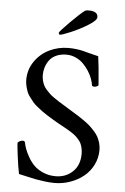

<svg xmlns="http://www.w3.org/2000/svg" viewBox="-58 -882 606 934"><g transform="rotate(5 245.0 -415.5)"><path d="M201.2 -719.7Q201.2 -725.1 248 -772.5Q294.9 -819.8 319.3 -837.9Q325.2 -840.8 336.9 -840.8Q381.8 -840.8 381.8 -811.5Q381.8 -795.9 341.3 -771Q300.8 -746.1 258.8 -728.5Q216.8 -710.9 207 -710.9Q205.1 -710.9 203.1 -714.1Q201.2 -717.3 201.2 -719.7ZM254.9 -650.4Q276.4 -650.4 295.2 -647.9Q314 -645.5 326.2 -642.3Q338.4 -639.2 361.3 -633.1Q384.3 -627 402.3 -623Q408.7 -580.6 416 -484.4Q416.5 -480 409.2 -476.8Q401.9 -473.6 395.5 -473.6Q388.7 -473.6 384.8 -477.5Q382.8 -492.7 376.5 -510.7Q370.1 -528.8 357.9 -547.9Q345.7 -566.9 330.3 -582.3Q314.9 -597.7 293.5 -607.4Q272 -617.2 248 -617.2Q219.7 -617.2 198 -607.2Q176.3 -597.2 164.6 -580.6Q152.8 -564 147.2 -545.9Q141.6 -527.8 141.6 -508.8Q141.6 -494.6 145 -481.4Q148.4 -468.3 153.6 -458Q158.7 -447.8 168.2 -437.3Q177.7 -426.8 185.5 -419.4Q193.4 -412.1 207 -402.6Q220.7 -393.1 229.5 -387.5Q238.3 -381.8 254.2 -372.3Q270 -362.8 278.3 -357.4Q286.1 -352.5 303.7 -341.8Q321.3 -331.1 332.3 -324.2Q343.3 -317.4 360.1 -305.4Q377 -293.5 387.7 -283.9Q398.4 -274.4 411.1 -260.5Q423.8 -246.6 431.2 -233.4Q438.5 -220.2 443.4 -203.4Q448.2 -186.5 448.2 -168.9Q448.2 -129.9 431.2 -95.9Q414.1 -62 385.5 -39.1Q356.9 -16.1 320.1 -3.2Q283.2 9.8 244.1 9.8Q221.2 9.8 194.6 6.3Q168 2.9 150.4 -0.5Q132.8 -3.9 105.7 -10.3Q78.6 -16.6 68.4 -18.6Q60.5 -57.1 54.2 -107.7Q47.9 -158.2 47.9 -169.9Q59.6 -181.6 73.2 -181.6Q82.5 -181.6 84 -172.9Q86.9 -158.7 92.5 -142.8Q98.1 -127 110.8 -104.5Q123.5 -82 140.4 -64.9Q157.2 -47.9 185.1 -35.6Q212.9 -23.4 246.1 -23.4Q295.9 -23.4 329.6 -55.4Q363.3 -87.4 363.3 -142.6Q363.3 -157.2 360.4 -170.4Q357.4 -183.6 352.8 -193.4Q348.1 -203.1 339.6 -212.6Q331.1 -222.2 323.7 -228.5Q316.4 -234.9 304 -242.9Q291.5 -251 282.5 -256.1Q273.4 -261.2 258.1 -269.5Q242.7 -277.8 233.4 -283.2Q212.9 -295.4 207.3 -298.6Q201.7 -301.8 182.1 -314Q162.6 -326.2 155.5 -331.8Q148.4 -337.4 132.1 -350.1Q115.7 -362.8 108.9 -371.3Q102.1 -379.9 91.3 -393.6Q80.6 -407.2 75.9 -419.4Q71.3 -431.6 67.4 -447Q63.5 -462.4 63.5 -478.5Q63.5 -528.3 91.1 -568.4Q118.7 -608.4 162.1 -629.4Q205.6 -650.4 254.9 -650.4Z"/></g></svg>

Font: Amiri
Style: Regular
Weight: 400
Designer: Khaled Hosny
Version: Version 000.108